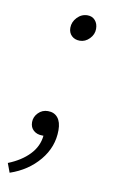

<svg xmlns="http://www.w3.org/2000/svg" viewBox="-116 -510 449 721"><g transform="rotate(10 108.5 -149.5)"><path d="M103 -409Q103 -431 119.5 -448.5Q136 -466 159 -466Q177 -466 188 -453.5Q199 -441 199 -421Q199 -400 183 -383.5Q167 -367 146 -367Q127 -367 115 -378.5Q103 -390 103 -409ZM74 8H69Q49 8 36 -3.5Q23 -15 23 -35Q23 -55 38 -70.5Q53 -86 75 -86Q99 -86 112.5 -69.5Q126 -53 126 -22Q126 42 83.5 93Q41 144 -27 167L-40 132Q10 112 40 80.5Q70 49 74 8Z"/></g></svg>

Font: Nebula Sans Light
Style: Regular
Weight: 300
Italic angle: -9°
Designer: Paul D. Hunt for Adobe (as Source Sans)
Foundry: Nebula Entertainment & Broadcasting LLC
Version: Version 1.010